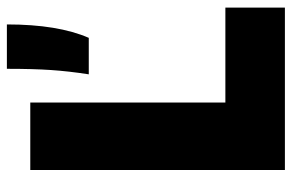

<svg xmlns="http://www.w3.org/2000/svg" viewBox="-165 -683 848 558"><g transform="rotate(-90 259.0 -404.0)"><path d="M44 0V-740H240V-173H516V0ZM338 -808H467Q467 -659.5 428 -570H322Q331 -628 334.5 -679.8Q338 -731.5 338 -808Z"/></g></svg>

Font: Encode Sans Condensed Black
Style: Regular
Weight: 900
Width: 3
Designer: Multiple Designers
Foundry: Impallari Type
Version: Version 2.000